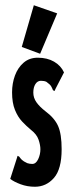

<svg xmlns="http://www.w3.org/2000/svg" viewBox="-20 -702 290 732"><path d="M113 10Q84 10 58.5 0.5Q33 -9 19 -20L44 -98L47 -108L53 -105Q58 -98 63.5 -92.5Q69 -87 84 -80Q93 -77 103 -77Q117 -77 125.5 -95Q134 -113 134 -133Q134 -149 127 -169.5Q120 -190 98 -207Q81 -221 64.5 -238.5Q48 -256 37 -283Q26 -310 26 -350Q26 -384 37 -414Q48 -444 70 -463Q92 -482 124 -482Q160 -482 186 -467Q212 -452 224 -426L192 -364L188 -355L182 -358Q179 -366 175 -373Q171 -380 157 -390Q149 -394 136 -394Q123 -394 115 -381.5Q107 -369 107 -349Q107 -329 119 -312Q131 -295 153 -278Q188 -252 201.5 -221.5Q215 -191 215 -133Q215 -57 185.5 -23.5Q156 10 113 10ZM133 -497 63 -523 109 -682 198 -651Z"/></svg>

Font: Inconsolata UltraCondensed Black
Style: Regular
Weight: 900
Width: 1
Monospace: yes
Designer: Raph Levien, Cyreal, Brenton Simpson
Foundry: Raph Levien, Cyreal, Google
Version: Version 3.001; ttfautohint (v1.8.2.53-6de2)